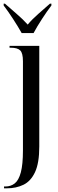

<svg xmlns="http://www.w3.org/2000/svg" viewBox="-28 -786 318 1046"><path d="M-6 240V230H1Q31 230 52.5 213Q74 196 85.5 153Q97 110 97 33V-452Q97 -497 82 -511.5Q67 -526 31 -526H24V-536H186V12Q186 102 163 151.5Q140 201 100 220.5Q60 240 9 240ZM90 -606Q71 -640 43 -683Q15 -726 -8 -756V-766H-1Q27 -741 62 -711Q97 -681 123 -652Q147 -681 181.5 -711Q216 -741 244 -766H252V-756Q229 -726 201 -683Q173 -640 155 -606Z"/></svg>

Font: Noto Serif Display Condensed
Style: Regular
Weight: 400
Width: 3
Designer: Monotype Design Team
Foundry: Monotype Imaging Inc.
Version: Version 2.009